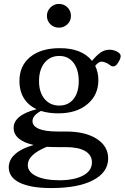

<svg xmlns="http://www.w3.org/2000/svg" viewBox="-20 -705 633 975"><path d="M279.3 -564.5Q253.4 -564.5 235.8 -581.8Q218.3 -599.1 218.3 -624.5Q218.3 -649.4 236.3 -667.2Q254.4 -685.1 279.3 -685.1Q304.7 -685.1 322.5 -667.5Q340.3 -649.9 340.3 -624.5Q340.3 -599.1 322.5 -581.8Q304.7 -564.5 279.3 -564.5ZM275.4 -129.4Q227.5 -129.4 188 -141.6Q145 -118.7 145 -89.8Q145 -64.9 177 -51Q209 -37.1 273.9 -37.1H316.4Q413.6 -37.1 471.4 0.2Q529.3 37.6 529.3 99.6Q529.3 169.9 452.9 210Q376.5 250 240.7 250Q136.7 250 80.8 223.1Q24.9 196.3 24.4 145Q24.4 106.4 57.6 77.1Q90.8 47.9 150.9 31.2Q100.1 20 74.7 -2.2Q49.3 -24.4 49.3 -55.2Q48.8 -87.4 78.4 -111.6Q107.9 -135.7 166 -150.4Q123 -170.4 100.8 -207Q78.6 -243.7 78.6 -293Q78.6 -371.1 133.5 -415.8Q188.5 -460.4 283.7 -460.4Q395.5 -460.4 447.3 -396Q469.7 -423.3 490.5 -438Q511.2 -452.6 536.1 -452.6Q559.6 -452.6 580.1 -439.5Q592.8 -431.2 592.8 -419.9Q592.8 -407.7 580.3 -387.7Q567.9 -367.7 556.2 -367.7Q544.9 -367.7 536.1 -376Q529.8 -381.8 516.8 -387Q503.9 -392.1 495.6 -392.1Q481 -392.1 463.4 -370.6Q479.5 -338.4 479.5 -297.9Q479.5 -223.1 424.3 -176.3Q369.1 -129.4 275.4 -129.4ZM281.2 -168.9Q327.1 -168.9 353.5 -202.4Q379.9 -235.8 379.9 -293Q379.9 -351.1 353.5 -386Q327.1 -420.9 281.2 -420.9Q234.4 -420.9 206.3 -386.2Q178.2 -351.6 178.2 -293Q178.2 -236.3 206.3 -202.6Q234.4 -168.9 281.2 -168.9ZM121.1 132.8Q121.1 168.9 164.8 189.7Q208.5 210.4 280.8 210.4Q356.9 210.4 401.9 186.5Q446.8 162.6 446.8 119.1Q446.8 82.5 412.8 62.3Q378.9 42 312 42H270Q242.2 42 217.8 40.5Q121.1 80.1 121.1 132.8Z"/></svg>

Font: Elstob 8pt Medium
Style: Regular
Weight: 500
Designer: Peter S. Baker
Version: Version 1.015